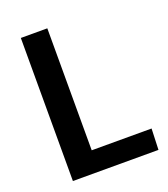

<svg xmlns="http://www.w3.org/2000/svg" viewBox="-132 -809 787 902"><g transform="rotate(-20 261.5 -357.5)"><path d="M77.1 0V-715.3H209.5V-105.5H508.8L504.9 0Z"/></g></svg>

Font: Oxygen
Style: Bold
Weight: 700
Designer: vernon adams
Foundry: Vernon Adams
Version: Version 0.2.3 webfont; ttfautohint (v0.93.3-1d66) -l 8 -r 50